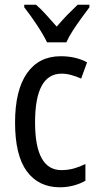

<svg xmlns="http://www.w3.org/2000/svg" viewBox="-20 -786 414 816"><path d="M235 10Q144 10 94 -58Q44 -126 44 -265Q44 -402 94.5 -474.5Q145 -547 238 -547Q272 -547 300.5 -540Q329 -533 350 -521L325 -452Q305 -461 283.5 -467Q262 -473 242 -473Q129 -473 129 -266Q129 -63 241 -63Q269 -63 294 -70Q319 -77 343 -89V-18Q321 -5 292.5 2.5Q264 10 235 10ZM360 -766V-755Q345 -735 326 -709Q307 -683 289.5 -656Q272 -629 262 -606H180Q164 -639 136.5 -680.5Q109 -722 83 -755V-766H133Q153 -749 175.5 -724Q198 -699 221 -673Q246 -702 265.5 -722Q285 -742 310 -766Z"/></svg>

Font: Avrile Sans Condensed
Style: Regular
Weight: 400
Width: 3
Designer: Monotype Design Team
Foundry: Monotype Imaging Inc.
Version: Version 2.001;September 10, 2019;FontCreator 11.5.0.2425 64-